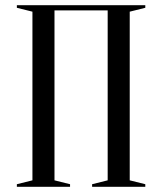

<svg xmlns="http://www.w3.org/2000/svg" viewBox="-20 -720 625 740"><path d="M250 -10V0H45V-10L105 -25V-675L45 -690V-700H540V-690L480 -675V-25L540 -10V0H335V-10L395 -25V-680H190V-25Z"/></svg>

Font: Oranienbaum
Style: Regular
Weight: 400
Designer: Oleg Pospelov and Jovanny Lemonad
Foundry: Oleg Pospelov and jovanny Lemonad
Version: Version 1.001; ttfautohint (v0.91) -l 8 -r 50 -G 200 -x 0 -w